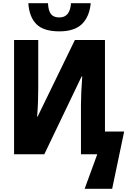

<svg xmlns="http://www.w3.org/2000/svg" viewBox="-20 -964 807 1200"><path d="M351 -768Q253 -768 208 -812.5Q163 -857 157 -944H280Q282 -897 298.5 -876Q315 -855 351 -855Q384 -855 402 -876.5Q420 -898 424 -944H547Q539 -859 492 -813.5Q445 -768 351 -768ZM509 216 588 0H486V-305Q486 -340 488 -387.5Q490 -435 494 -486H490L257 0H68V-714H219V-409Q219 -373 217.5 -328.5Q216 -284 212 -235H215L448 -714H636V-142H756L681 216Z"/></svg>

Font: Noto Sans Condensed ExtraBold
Style: Regular
Weight: 800
Width: 3
Designer: Monotype Design Team
Foundry: Monotype Imaging Inc.
Version: Version 2.013; ttfautohint (v1.8.4.7-5d5b)